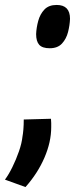

<svg xmlns="http://www.w3.org/2000/svg" viewBox="-104 -571 303 776"><path d="M-8 -88 102 -91Q103 -82 103 -74Q103 -66 103 -57Q103 3 75.5 66.5Q48 130 -1 185L-84 155Q-69 135 -54 104.5Q-39 74 -27.5 41Q-16 8 -13 -20Q-11 -30 -9.5 -48Q-8 -66 -8 -88ZM42 -433Q43 -459 50.5 -486.5Q58 -514 75.5 -532.5Q93 -551 125 -551Q179 -551 179 -495Q178 -469 171 -441.5Q164 -414 146.5 -395Q129 -376 97 -376Q67 -376 54.5 -390Q42 -404 42 -433Z"/></svg>

Font: Georama ExtraCondensed
Style: Bold Italic
Weight: 700
Width: 2
Italic angle: -9°
Designer: Jean-Baptiste Levee
Foundry: Production Type
Version: Version 1.000